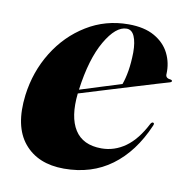

<svg xmlns="http://www.w3.org/2000/svg" viewBox="-60 -516 572 584"><g transform="rotate(10 226.0 -224.0)"><path d="M418.5 -166Q382 -81 320.5 -35.8Q259 9.5 174 9.5Q93 9.5 50.5 -41.8Q8 -93 20 -190.5Q29.5 -264.5 67 -325Q104.5 -385.5 162.8 -421.2Q221 -457 292 -457Q341 -457 372.5 -439Q404 -421 418.5 -391.8Q433 -362.5 431.5 -329Q430 -315.5 445.5 -314Q451.5 -313 451.5 -310Q452 -307 446 -305Q437.5 -302.5 408 -293.8Q378.5 -285 337.8 -272.5Q297 -260 254.2 -247Q211.5 -234 176 -223Q168 -150 193 -110.5Q218 -71 275.5 -71Q315.5 -71 349.5 -95.2Q383.5 -119.5 409.5 -170.5Q413.5 -176.5 417 -175.5Q422.5 -174.5 418.5 -166ZM288.5 -443Q255 -443 222.8 -387.5Q190.5 -332 177.5 -235Q210.5 -245.5 245.8 -256.5Q281 -267.5 305 -275Q311.5 -292.5 315.8 -317.8Q320 -343 320.5 -375Q320.5 -406.5 312.5 -424.8Q304.5 -443 288.5 -443Z"/></g></svg>

Font: Fraunces 144pt
Style: Bold Italic
Weight: 700
Italic angle: -16°
Version: Version 1.000;[b76b70a41]